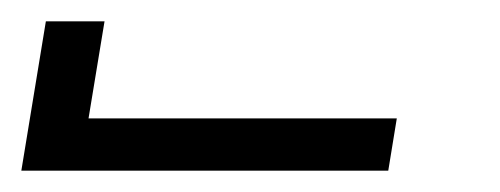

<svg xmlns="http://www.w3.org/2000/svg" viewBox="-449 -760 469 180"><path d="M-429 -600 -406 -740H-351L-366 -649H-77L-85 -600Z"/></svg>

Font: Iosevka Light Extended Oblique
Style: Regular
Weight: 300
Width: 7
Italic angle: -9°
Monospace: yes
Designer: Belleve Invis
Foundry: Belleve Invis
Version: Version 32.5.0; ttfautohint (v1.8.4)